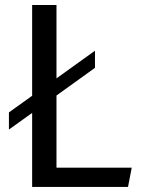

<svg xmlns="http://www.w3.org/2000/svg" viewBox="-20 -735 577 755"><path d="M106.4 0V-291L15.1 -225.6V-293L106.4 -358.4V-715.3H202.1V-426.8L353.5 -535.6V-468.3L202.1 -359.4V-75.7H498L483.4 0Z"/></svg>

Font: Proza Libre
Style: Regular
Weight: 400
Designer: Jasper de Waard
Foundry: Jasper de Waard
Version: Version 1.000; ttfautohint (v1.4.1.8-43bc)